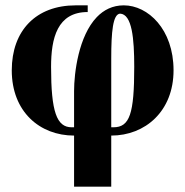

<svg xmlns="http://www.w3.org/2000/svg" viewBox="-20 -493 693 718"><path d="M396 205V14C523 14 629 -77 629 -230C629 -384 533 -473 443 -473C401 -473 368 -456 342 -429C274 -358 257 -221 257 -152V-17H248C192 -17 171 -75 171 -243C171 -350 194 -448 308 -448V-473H263C115 -473 24 -379 24 -230C24 -75 129 14 257 14V205ZM396 -274C396 -374 402 -440 429 -442C474 -440 482 -348 482 -243C482 -67 465 -17 404 -17H396Z"/></svg>

Font: XITS
Style: Bold
Weight: 700
Designer: MicroPress Inc., with final additions and corrections provided by Coen Hoffman, Elsevier (retired)
Version: Version 1.107